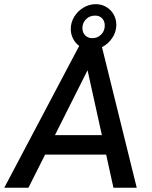

<svg xmlns="http://www.w3.org/2000/svg" viewBox="-41 -878 710 898"><path d="M329.5 -663.5Q311 -676.5 300.5 -697.5Q290 -718.5 290 -742.5Q290 -773 306.2 -799.8Q322.5 -826.5 349.5 -842.5Q376.5 -858.5 407 -858.5Q433.5 -858.5 455.5 -845.8Q477.5 -833 490.2 -811Q503 -789 503 -762Q503 -729 484.2 -700.8Q465.5 -672.5 436 -657.5L598.5 0H489.5L455.5 -155H170L92 0H-21ZM449 -758.5Q449 -779 436.8 -792Q424.5 -805 404 -805Q378 -805 361.2 -788Q344.5 -771 344.5 -746.5Q344.5 -726 357.2 -712.8Q370 -699.5 391 -699.5Q415.5 -699.5 432.2 -716.5Q449 -733.5 449 -758.5ZM435.5 -246 368.5 -549.5 216 -246Z"/></svg>

Font: HK Grotesk Medium
Style: Italic
Weight: 500
Italic angle: -8°
Designer: Alfredo Marco Pradil
Foundry: Hanken Design Co.
Version: Version 3.004